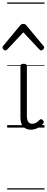

<svg xmlns="http://www.w3.org/2000/svg" viewBox="-58 -1030 379 1550"><path d="M192 17Q171 17 155.5 10.5Q140 4 129 -8Q118 -20 112.5 -38.5Q107 -57 107 -82V-496Q107 -506 113 -510.5Q119 -515 132 -515Q146 -515 152.5 -510.5Q159 -506 159 -496V-94Q159 -74 163.5 -60Q168 -46 177.5 -38.5Q187 -31 202 -31Q213 -31 223 -34.5Q233 -38 243 -45.5Q253 -53 263 -63Q269 -69 275.5 -68Q282 -67 288 -59Q293 -54 295 -48Q297 -42 292 -35Q281 -20 264.5 -8Q248 4 229.5 10.5Q211 17 192 17ZM-15 -623Q-23 -623 -30.5 -631Q-38 -639 -38 -647Q-38 -649 -37 -652Q-36 -655 -33 -659L105 -825Q110 -831 115.5 -834Q121 -837 130 -837Q139 -837 144.5 -834Q150 -831 155 -825L293 -659Q297 -655 298 -652Q299 -649 299 -647Q299 -639 291 -631Q283 -623 275 -623Q270 -623 266.5 -625.5Q263 -628 259 -632L130 -769L2 -632Q-2 -628 -6 -625.5Q-10 -623 -15 -623ZM0 490H301V500H0ZM0 -20H301V0H0ZM0 -505H301V-500H0ZM0 -1010H301V-1000H0Z"/></svg>

Font: Playwrite ES Guides
Style: Regular
Weight: 400
Designer: Veronika Burian, José Scaglione
Foundry: TypeTogether
Version: Version 1.003